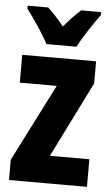

<svg xmlns="http://www.w3.org/2000/svg" viewBox="-54 -803 487 839"><g transform="rotate(5 189.0 -383.0)"><path d="M129 -606H261C282 -647 327 -715 355 -753V-766H268C245 -746 223 -723 194 -689C168 -721 144 -747 123 -766H33V-753C61 -717 111 -643 129 -606ZM360 0V-121H187L352 -453V-550H28V-428H190L18 -89V0Z"/></g></svg>

Font: Noto Sans Armenian ExtraCondensed ExtraBold
Style: Regular
Weight: 800
Width: 2
Designer: Monotype Design Team
Foundry: Monotype Imaging Inc.
Version: Version 2.008